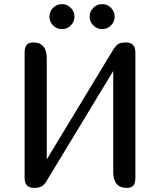

<svg xmlns="http://www.w3.org/2000/svg" viewBox="-20 -916 780 936"><path d="M640 -659V-50Q640 -23 630 -11.5Q620 0 596 0Q565 0 548.5 -19.5Q532 -39 532 -77V-570L208 -35Q199 -19 186 -9.5Q173 0 146 0Q123 0 111.5 -12Q100 -24 100 -50V-659Q100 -686 110 -697.5Q120 -709 144 -709Q175 -709 191.5 -689.5Q208 -670 208 -632V-139L532 -674Q543 -692 555 -700.5Q567 -709 594 -709Q617 -709 628.5 -697Q640 -685 640 -659ZM282 -896Q307 -896 325 -878Q343 -860 343 -835Q343 -810 325 -792Q307 -774 282 -774Q257 -774 239 -792Q221 -810 221 -835Q221 -860 239 -878Q257 -896 282 -896ZM478 -896Q503 -896 521 -878Q539 -860 539 -835Q539 -810 521 -792Q503 -774 478 -774Q453 -774 435 -792Q417 -810 417 -835Q417 -860 435 -878Q453 -896 478 -896Z"/></svg>

Font: Marmelad for Arash.Academy
Style: Regular
Weight: 400
Designer: Manvel Shmavonyan
Foundry: Cyreal
Version: Version 1.110;Glyphs 3.2 (3202)